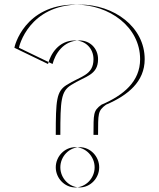

<svg xmlns="http://www.w3.org/2000/svg" viewBox="-20 -820 696 840"><path d="M424 -362C520 -403 593 -463 593 -561C593 -702 459 -800 309 -800C86 -800 43 -616 43 -611L190 -540C201 -583 236 -643 308 -643C353 -643 389 -609 389 -561C389 -490 332 -487 271 -448C227 -420 224 -382 224 -230H389C389.6 -322.6 387 -335 424 -362ZM224 -88C224 -40 263 0 309 0C355 0 394 -40 394 -88C394 -136 355 -176 309 -176C263 -176 224 -136 224 -88ZM444 -362C407 -335 409.6 -322.6 409 -230H244C244 -382 247 -420 291 -448C352 -487 409 -490 409 -561C409 -609 373 -643 328 -643C256 -643 221 -583 210 -540L63 -611C63 -616 106 -800 329 -800C479 -800 613 -702 613 -561C613 -463 540 -403 444 -362ZM244 -88C244 -136 283 -176 329 -176C375 -176 414 -136 414 -88C414 -40 375 0 329 0C283 0 244 -40 244 -88Z"/></svg>

Font: Hussar Plate
Style: Regular
Weight: 700
Foundry: Cannot Into Space Fonts
Version: Version 0.798247